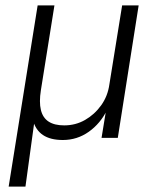

<svg xmlns="http://www.w3.org/2000/svg" viewBox="-20 -509 575 709"><path d="M12 180 119 -489H181L131 -176Q124 -132 131 -103Q138 -74 159.5 -60Q181 -46 217 -46Q259 -46 294 -66Q329 -86 353.5 -120Q378 -154 384 -198L431 -489H492L415 0H355L372 -104H376Q351 -53 308 -22.5Q265 8 212 8Q166 8 138.5 -10.5Q111 -29 101 -67L108 -68L74 180Z"/></svg>

Font: Nunito Sans 10pt SemiCondensed Light
Style: Italic
Weight: 300
Width: 4
Italic angle: -9°
Designer: Vernon Adams
Foundry: Vernon Adams
Version: Version 3.101;gftools[0.9.27]